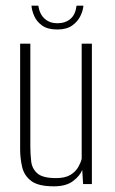

<svg xmlns="http://www.w3.org/2000/svg" viewBox="-20 -649 404 677"><path d="M170 8Q115 8 90 -11Q65 -30 58 -60.5Q51 -91 51 -123V-495H87V-132Q87 -106 90 -80Q93 -54 112 -37.5Q131 -21 177 -21Q210 -21 228.5 -32.5Q247 -44 256 -60Q265 -76 268 -89V-495H304V0H273L270 -50Q262 -29 237.5 -10.5Q213 8 170 8ZM182 -545Q148 -545 128.5 -559Q109 -573 100.5 -593Q92 -613 91 -629H115Q120 -598 138 -582.5Q156 -567 182 -567Q210 -567 228 -582Q246 -597 250 -629H274Q273 -612 263.5 -592.5Q254 -573 234.5 -559Q215 -545 182 -545Z"/></svg>

Font: Alumni Sans Thin ExtraLight
Style: Regular
Weight: 250
Version: Version 1.018